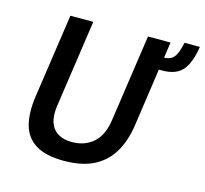

<svg xmlns="http://www.w3.org/2000/svg" viewBox="-107 -861 1057 992"><g transform="rotate(15 421.5 -365.0)"><path d="M316 10Q219 10 165 -23.2Q111 -56.5 93.8 -119.2Q76.5 -182 89 -271L155 -723H277.5L210 -258.5Q201.5 -202.5 214 -166.2Q226.5 -130 256.5 -112.2Q286.5 -94.5 331.5 -94.5Q398.5 -94.5 444.5 -134.2Q490.5 -174 502.5 -258.5L570 -723H690.5L678.5 -639Q700.5 -640 715.5 -648Q730.5 -656 741.2 -677.8Q752 -699.5 760.5 -740.5H843Q833.5 -679.5 814 -641.2Q794.5 -603 759.5 -586.2Q724.5 -569.5 668.5 -572.5L624 -264Q611.5 -178 575.5 -116.8Q539.5 -55.5 475.8 -22.8Q412 10 316 10Z"/></g></svg>

Font: Public Sans Thin SemiBold
Style: Italic
Weight: 600
Italic angle: -8°
Version: Version 2.001